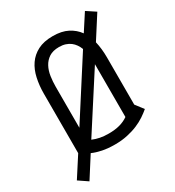

<svg xmlns="http://www.w3.org/2000/svg" viewBox="-195 -762 889 976"><g transform="rotate(-30 249.5 -274.0)"><path d="M63.5 -45.9V-395Q63.5 -442.4 72.8 -484.6Q82 -526.9 103.5 -558.1Q125 -589.4 160.4 -607.7Q195.8 -626 248.5 -626Q300.3 -626 335.4 -607.9Q370.6 -589.8 392.6 -559.1L454.6 -654.8L507.3 -620.1L423.3 -488.8Q433.6 -445.3 433.6 -395V-117.2L469.2 -70.8Q452.6 -56.6 431.2 -42.2Q409.7 -27.8 382.6 -16.4Q355.5 -4.9 322 2.4Q288.6 9.8 248.5 9.8Q207 9.8 174.8 3.2Q142.6 -3.4 118.7 -14.2L41.5 106.9L-11.7 70.8ZM133.3 -154.8 349.6 -492.2Q343.8 -507.3 335 -520Q326.2 -532.7 314 -542Q301.8 -551.3 285.6 -556.6Q269.5 -562 248.5 -562Q212.4 -562 189.9 -547.4Q167.5 -532.7 154.8 -509Q142.1 -485.4 137.7 -455.3Q133.3 -425.3 133.3 -395ZM248.5 -54.2Q285.2 -54.2 313 -61.8Q340.8 -69.3 363.3 -85V-395L155.3 -71.8Q175.8 -63 198.2 -58.6Q220.7 -54.2 248.5 -54.2Z"/></g></svg>

Font: Aubrey
Style: Regular
Weight: 400
Designer: Gayaneh Bagdasaryan | Cyreal.org
Foundry: Gayaneh Bagdasaryan | Cyreal.org
Version: Version 1.000